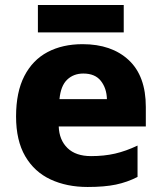

<svg xmlns="http://www.w3.org/2000/svg" viewBox="-20 -828 643 765"><path d="M309 -652Q425 -652 493 -588.5Q561 -525 561 -402V-324H214Q216 -270 249 -238Q282 -206 343 -206Q395 -206 438.5 -216Q482 -226 528 -248V-123Q487 -102 441.5 -92.5Q396 -83 329 -83Q246 -83 181.5 -113Q117 -143 80.5 -205.5Q44 -268 44 -364Q44 -461 77 -525Q110 -589 169.5 -620.5Q229 -652 309 -652ZM312 -535Q273 -535 247.5 -510.5Q222 -486 217 -433H406Q405 -476 382 -505.5Q359 -535 312 -535ZM473 -808V-699H131V-808Z"/></svg>

Font: Noto Sans Kannada UI ExtraBold
Style: Regular
Weight: 800
Designer: Jelle Bosma - Monotype Design Team
Foundry: Monotype Imaging Inc.
Version: Version 2.005; ttfautohint (v1.8.4.7-5d5b)